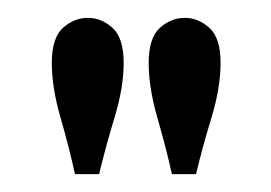

<svg xmlns="http://www.w3.org/2000/svg" viewBox="-20 -782 304 215"><path d="M64 -587Q57.5 -616.5 47.8 -650.2Q38 -684 38 -711.5Q38 -739.5 50.5 -750.8Q63 -762 78.5 -762Q93.5 -762 106 -750.8Q118.5 -739.5 118.5 -711.5Q118.5 -684 108.2 -650.2Q98 -616.5 91 -587ZM172.5 -587Q166 -616.5 156.2 -650.2Q146.5 -684 146.5 -711.5Q146.5 -739.5 159 -750.8Q171.5 -762 187 -762Q202 -762 214.5 -750.8Q227 -739.5 227 -711.5Q227 -684 216.8 -650.2Q206.5 -616.5 199.5 -587Z"/></svg>

Font: Imbue 50pt
Style: Bold
Weight: 700
Designer: Tyler Finck
Foundry: Etcetera Type Company
Version: Version 1.102; ttfautohint (v1.8.3)